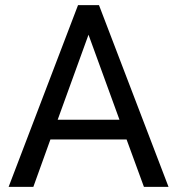

<svg xmlns="http://www.w3.org/2000/svg" viewBox="-20 -731 692 751"><path d="M475.1 -185.5H177.2L110.4 0H13.7L285.2 -710.9H367.2L639.2 0H543ZM205.6 -262.7H447.3L326.2 -595.2Z"/></svg>

Font: Roboto-o
Style: o-Regular
Weight: 400
Designer: Google
Version: Version 2.134; 2016; ttfautohint (v1.6)